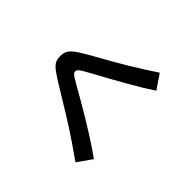

<svg xmlns="http://www.w3.org/2000/svg" viewBox="-189 -1002 1317 1317"><g transform="rotate(45 469.0 -344.0)"><path d="M293.4 -181.6 278.4 -190.8 271.8 -194.9Q193.6 -241.8 159.9 -266.2Q126.1 -290.6 114.1 -311.4Q102.2 -332.1 102.2 -363.3Q102.2 -396.8 115.8 -418.8Q129.5 -440.8 165.1 -465.4Q200.7 -490 280.5 -534Q281.1 -534.4 281.6 -534.7Q282 -535 282 -535Q372.8 -584.3 474.9 -645.4Q576.9 -706.4 666 -766.4L736.9 -662.4Q658.9 -610.6 552.7 -550.4Q446.6 -490.2 361.1 -444.2Q355.7 -440.8 351.9 -438.9L346.1 -436Q304.1 -413.3 284.6 -401.5Q265.2 -389.8 257.1 -381.1Q249 -372.4 249 -363.3Q249 -353.6 255.1 -346.4Q261.1 -339.1 278.4 -328Q295.7 -317 339.1 -292Q340.5 -292 341.4 -291.5Q342.4 -291 343 -290Q415.6 -250.3 542.7 -173.3Q669.8 -96.3 766 -27.6L691.6 77.3Q576 -4.8 491.1 -59.5Q406.1 -114.3 293.4 -181.6Z"/></g></svg>

Font: Pretendard JP Variable
Style: Regular
Weight: 400
Designer: Base glyphs from Inter by Rasmus Andersson; Hangul glyphs from Noto Sans CJK(Source Han Sans) by Jang Soo-young and Kang
Foundry: Kil Hyung-jin
Version: Version 1.307;Glyphs 3.2 (3192)